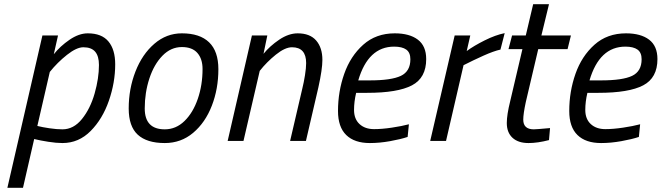

<svg xmlns="http://www.w3.org/2000/svg" viewBox="-20 -668 3136 910"><path d="M181 -500H255L235 -411Q265 -449 309.5 -479.5Q354 -510 396 -510Q462 -510 494 -471.5Q526 -433 526 -363Q526 -277 496 -190.5Q466 -104 409.5 -47Q353 10 276 10Q247 10 209 4Q171 -2 142 -9L89 222H15ZM449 -360Q449 -402 431 -423Q413 -444 375 -444Q343 -444 297.5 -408Q252 -372 216 -327L157 -71Q181 -65 215 -60Q249 -55 276 -55Q329 -55 368.5 -104Q408 -153 428.5 -225Q449 -297 449 -360Z M590 -154Q590 -247 622 -329Q654 -411 711.5 -460.5Q769 -510 842 -510Q927 -510 971 -467.5Q1015 -425 1015 -340Q1015 -247 984 -167Q953 -87 895.5 -38.5Q838 10 761 10Q676 10 633 -29.5Q590 -69 590 -154ZM940 -341Q940 -389 915.5 -417Q891 -445 842 -445Q790 -445 750 -404Q710 -363 688 -296Q666 -229 666 -154Q666 -55 761 -55Q814 -55 854.5 -94.5Q895 -134 917.5 -199.5Q940 -265 940 -341Z M1174 -500H1247L1229 -413Q1259 -450 1303.5 -480Q1348 -510 1391 -510Q1449 -510 1478.5 -476Q1508 -442 1508 -384Q1508 -340 1489 -254L1430 0H1355L1413 -249Q1420 -277 1425.5 -311.5Q1431 -346 1431 -369Q1431 -444 1364 -444Q1331 -444 1287.5 -409Q1244 -374 1211 -332L1134 0H1059Z M1582 -142Q1582 -234 1611.5 -318Q1641 -402 1701.5 -456Q1762 -510 1851 -510Q1921 -510 1960.5 -480Q2000 -450 2000 -388Q2000 -299 1932.5 -263.5Q1865 -228 1720 -228H1668Q1658 -186 1658 -147Q1658 -104 1684 -80Q1710 -56 1753 -56Q1790 -56 1837 -63Q1884 -70 1918 -79L1912 -19Q1879 -8 1829 1Q1779 10 1733 10Q1660 10 1621 -28Q1582 -66 1582 -142ZM1733 -287Q1835 -287 1880 -308.5Q1925 -330 1925 -387Q1925 -419 1905.5 -433Q1886 -447 1848 -447Q1725 -447 1678 -287Z M2135 -500H2209L2192 -426Q2226 -451 2277 -476.5Q2328 -502 2372 -511L2352 -433Q2320 -426 2271 -404Q2222 -382 2177 -359L2094 0H2019Z M2382 -85Q2382 -124 2398 -188L2456 -435H2390L2407 -500H2472L2507 -648H2582L2546 -500H2686L2670 -435H2531L2472 -184Q2460 -128 2460 -101Q2460 -55 2510 -55Q2521 -55 2587 -61L2582 -4Q2528 10 2485 10Q2436 10 2409 -15Q2382 -40 2382 -85Z M2678 -142Q2678 -234 2707.5 -318Q2737 -402 2797.5 -456Q2858 -510 2947 -510Q3017 -510 3056.5 -480Q3096 -450 3096 -388Q3096 -299 3028.5 -263.5Q2961 -228 2816 -228H2764Q2754 -186 2754 -147Q2754 -104 2780 -80Q2806 -56 2849 -56Q2886 -56 2933 -63Q2980 -70 3014 -79L3008 -19Q2975 -8 2925 1Q2875 10 2829 10Q2756 10 2717 -28Q2678 -66 2678 -142ZM2829 -287Q2931 -287 2976 -308.5Q3021 -330 3021 -387Q3021 -419 3001.5 -433Q2982 -447 2944 -447Q2821 -447 2774 -287Z"/></svg>

Font: Cairo
Style: Italic
Weight: 400
Italic angle: -13°
Designer: Mohamed Gaber, Accademia di Belle Arti di Urbino and others
Foundry: Kief Type Foundry, Accademia di Belle Arti di Urbino and others
Version: Version 3.011